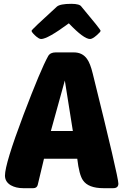

<svg xmlns="http://www.w3.org/2000/svg" viewBox="-20 -984 659 1004"><path d="M366 -710Q411 -710 435 -676Q452 -653 465 -599Q599 -59 599 -24Q599 0 572 0H521Q442 0 414 -41Q394 -69 384 -154H210L177 -16Q172 0 154 0H101Q64 0 37 -15Q6 -33 6 -66Q6 -127 103 -384Q193 -621 232 -691Q243 -710 271 -710ZM246 -299H361L319 -563ZM340 -862Q229 -780 195 -780Q183 -780 163 -799Q145 -816 145 -823Q145 -829 277 -949Q294 -964 353 -964Q397 -964 406 -949Q506 -830 506 -823Q506 -817 485 -799Q463 -780 451 -780Q418 -780 340 -862Z"/></svg>

Font: PoetsenOne
Style: Regular
Weight: 400
Designer: Rodrigo Fuenzalida, Pablo Impallari
Foundry: Pablo Impallari, Rodrigo Fuenzalida
Version: Version 1.000